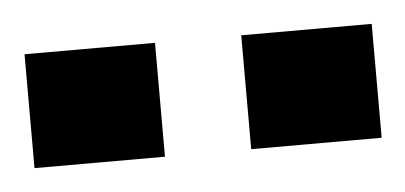

<svg xmlns="http://www.w3.org/2000/svg" viewBox="-26 -727 365 173"><g transform="rotate(-5 157.0 -640.5)"><path d="M0 -589V-692H118V-589ZM196 -589V-692H314V-589Z"/></g></svg>

Font: Saira SemiCondensed
Style: Bold
Weight: 700
Width: 4
Designer: Hector Gatti with collaboration of the Omnibus-Type team
Foundry: Omnibus-Type
Version: Version 1.101